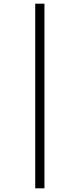

<svg xmlns="http://www.w3.org/2000/svg" viewBox="-20 -782 432 1041"><path d="M171 -762H221V239H171Z"/></svg>

Font: Noto Sans Ethiopic ExtraCondensed Light
Style: Regular
Weight: 300
Width: 2
Designer: Monotype Design Team
Foundry: Monotype Imaging Inc.
Version: Version 2.102; ttfautohint (v1.8.4.7-5d5b)